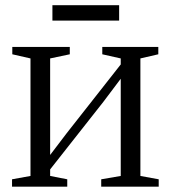

<svg xmlns="http://www.w3.org/2000/svg" viewBox="-20 -698 638 718"><path d="M25 0V-27.5L94 -40V-479.5L26 -495V-522.5H241V-495L167.5 -479.5V-118.5L229.5 -200L431.5 -457V-479.5L362.5 -495V-522.5H572V-495L505 -479.5V-40L573.5 -27.5V0H358.5V-27.5L431.5 -40V-403.5L366 -316.5L167.5 -64.5V-40L231.5 -27.5V0ZM425.5 -678.5V-621H176V-678.5Z"/></svg>

Font: Merriweather 96pt Light
Style: Regular
Weight: 300
Version: Version 2.100